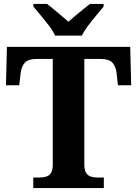

<svg xmlns="http://www.w3.org/2000/svg" viewBox="-20 -951 693 971"><path d="M148.3 0V-53H176.5Q196.7 -53 212.6 -57.5Q228.5 -62 237.7 -76.1Q246.9 -90.2 246.9 -118.3V-653H167.1Q122.8 -653 105.7 -634Q88.5 -615 84.5 -582L77.2 -519.9H10.1L15.1 -714H638.5L643.5 -519.9H576.4L569.6 -582Q565.6 -615 548.6 -634Q531.6 -653 486.6 -653H406.5V-118.1Q406.5 -90.1 415.8 -76.1Q425.1 -62.1 441.1 -57.5Q457.2 -53 476.9 -53H505.1V0ZM258.6 -771Q248.6 -794 228.3 -820.5Q207.9 -847 186.3 -873Q164.7 -899 148.7 -918V-931H217.9Q232.2 -920.6 251.5 -904.2Q270.8 -887.8 290.9 -871.3Q310.9 -854.8 325.9 -841.2Q340.9 -854.8 360.9 -871.3Q380.9 -887.8 401 -904.2Q421.1 -920.6 434.9 -931H504V-918Q489 -899 466.9 -873Q444.8 -847 425 -820.5Q405.2 -794 394.2 -771Z"/></svg>

Font: Noto Serif Telugu
Style: Regular
Weight: 400
Designer: Jelle Bosma - Monotype Design Team
Foundry: Monotype Imaging Inc.
Version: Version 2.003